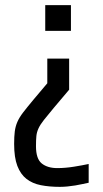

<svg xmlns="http://www.w3.org/2000/svg" viewBox="-20 -520 400 747"><path d="M256 -500V-400H156V-500ZM35 40Q35 11 37.5 -8.5Q40 -28 47.5 -45.5Q55 -63 70 -82.5Q85 -102 110 -132L164 -196V-292H249V-171L189 -100Q165 -71 151 -53.5Q137 -36 130 -21Q123 -6 121.5 9.5Q120 25 120 49Q120 98 142.5 116Q165 134 203 134Q234 134 268 128.5Q302 123 325 118V191Q315 193 301.5 196Q288 199 273 201.5Q258 204 242.5 205.5Q227 207 213 207Q172 207 139 200.5Q106 194 83 176Q60 158 47.5 125.5Q35 93 35 40Z"/></svg>

Font: Share
Style: Regular
Weight: 400
Designer: Ralph du Carrois
Version: Version 1.001